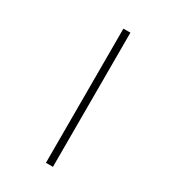

<svg xmlns="http://www.w3.org/2000/svg" viewBox="-205 -802 938 1057"><g transform="rotate(30 263.5 -273.5)"><path d="M260.7 152.8V-700.2H305.2V152.8Z"/></g></svg>

Font: Elstob Light
Style: Italic
Weight: 300
Italic angle: -20°
Designer: Peter S. Baker
Version: Version 1.015